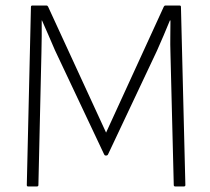

<svg xmlns="http://www.w3.org/2000/svg" viewBox="-20 -675 761 695"><path d="M82 0Q77 0 77 -5L92 -650Q92 -655 97 -655H148Q152 -655 154 -651L364 -195L573 -651Q575 -655 579 -655H630Q635 -655 635 -650L651 -5Q651 0 645 0H615Q609 0 609 -5L597 -483Q596 -514 596.5 -543.5Q597 -573 597 -601H595Q584 -574 572 -546Q560 -518 548 -491L371 -116Q369 -112 364 -112H362Q359 -112 357 -116L179 -493Q167 -520 155.5 -547.5Q144 -575 132 -601H131Q131 -573 131 -544Q131 -515 130 -485L119 -5Q119 0 113 0Z"/></svg>

Font: Sofia Sans Semi Condensed ExtraLight
Style: Regular
Weight: 250
Version: Version 4.100